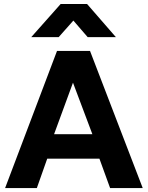

<svg xmlns="http://www.w3.org/2000/svg" viewBox="-20 -960 754 980"><path d="M6 0 271 -700H439.5L708.5 0H542L487.5 -150H221L168 0ZM256 -275H451.5L352.5 -538ZM139.5 -770.5 289.5 -939.5H424.5L571.5 -770.5H427.5L354.5 -855L279.5 -770.5Z"/></svg>

Font: Geologica Roman SemiBold
Style: Regular
Weight: 600
Designer: Sindre Bremnes, Frode Helland
Foundry: Monokrom Skriftforlag AS
Version: Version 1.010;gftools[0.9.28]